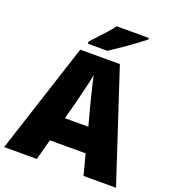

<svg xmlns="http://www.w3.org/2000/svg" viewBox="-162 -1049 1051 1171"><g transform="rotate(20 363.0 -463.5)"><path d="M515 0 480 -134H248L212 0H0L233 -717H490L726 0ZM409 -409Q404 -428 395 -463.5Q386 -499 377 -537Q368 -575 363 -599Q359 -575 350.5 -539Q342 -503 333.5 -468Q325 -433 319 -409L288 -292H440ZM602 -917Q584 -903 557 -882.5Q530 -862 499 -840.5Q468 -819 439.5 -799.5Q411 -780 391 -767H264V-781Q281 -800 305 -825.5Q329 -851 353 -878Q377 -905 393 -927H602Z"/></g></svg>

Font: Noto Kufi Arabic Black
Style: Regular
Weight: 900
Designer: Monotype Design Team, David Williams, Khaled Hosny
Foundry: Google LLC
Version: Version 2.109; ttfautohint (v1.8.4.7-5d5b)